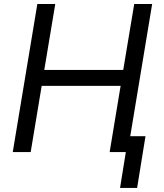

<svg xmlns="http://www.w3.org/2000/svg" viewBox="-20 -747 807 943"><path d="M163.4 -727.3H251.4L197.4 -403.4H585.2L639.2 -727.3H727.3L619.7 -78.1H694.6L653.4 176.1H569.6L598 0H518.5L572.4 -325.3H184.7L130.7 0H42.6Z"/></svg>

Font: Inter P
Style: Italic
Weight: 400
Italic angle: -9.40001°
Designer: Rasmus Andersson
Foundry: rsms
Version: Version 3.018;git-588b23468